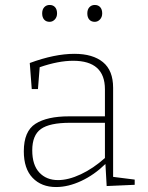

<svg xmlns="http://www.w3.org/2000/svg" viewBox="-20 -747 598 774"><path d="M436 -34 523 -23V-2L410 3L405 -86Q360 -42 307.5 -17.5Q255 7 206 7Q147 7 111.5 -30Q76 -67 76 -137Q76 -218 123 -248Q170 -278 258 -278H403V-387Q403 -502 275 -502Q215 -502 140 -476L133 -388H108L100 -493Q200 -530 280 -530Q354 -530 395 -496.5Q436 -463 436 -393ZM214 -21Q256 -21 306 -44.5Q356 -68 403 -110V-252H262Q180 -252 145 -227Q110 -202 110 -141Q110 -82 138.5 -51.5Q167 -21 214 -21ZM150 -693Q150 -709 158.5 -718Q167 -727 180 -727Q194 -727 202 -718Q210 -709 210 -693Q210 -678 201 -668.5Q192 -659 180 -659Q166 -659 158 -668Q150 -677 150 -693ZM332 -693Q332 -709 340.5 -718Q349 -727 362 -727Q376 -727 384 -718Q392 -709 392 -693Q392 -678 383 -668.5Q374 -659 362 -659Q348 -659 340 -668Q332 -677 332 -693Z"/></svg>

Font: Bitter Pro ExtraLight
Style: Regular
Weight: 275
Designer: Sol Matas, and Bitter project Authors
Foundry: Sol Matas
Version: Version 1.010